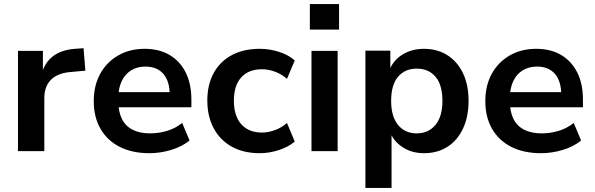

<svg xmlns="http://www.w3.org/2000/svg" viewBox="-20 -740 2911 940"><path d="M68 0V-491H190V-372H182Q197 -432 238.5 -464Q280 -496 347 -501L389 -504L398 -394L321 -387Q260 -381 228.5 -348.5Q197 -316 197 -260V0Z M712 10Q627 10 566 -21Q505 -52 472 -109.5Q439 -167 439 -245Q439 -321 470.5 -378.5Q502 -436 558.5 -468.5Q615 -501 688 -501Q759 -501 810 -471Q861 -441 889 -385.5Q917 -330 917 -252V-215H541V-289H827L811 -274Q811 -342 780 -378Q749 -414 692 -414Q651 -414 621 -395Q591 -376 575 -341Q559 -306 559 -258V-249Q559 -194 576.5 -158.5Q594 -123 629 -105Q664 -87 715 -87Q756 -87 797 -99Q838 -111 872 -138L908 -52Q871 -22 818 -6Q765 10 712 10Z M1251 10Q1173 10 1115.5 -21.5Q1058 -53 1026.5 -111.5Q995 -170 995 -248Q995 -326 1026.5 -383Q1058 -440 1115.5 -470.5Q1173 -501 1251 -501Q1300 -501 1346.5 -486Q1393 -471 1423 -444L1385 -354Q1359 -377 1326.5 -389Q1294 -401 1263 -401Q1197 -401 1161 -361Q1125 -321 1125 -247Q1125 -173 1161 -132Q1197 -91 1263 -91Q1293 -91 1326 -103Q1359 -115 1385 -138L1423 -47Q1393 -21 1346 -5.5Q1299 10 1251 10Z M1497 -595V-720H1640V-595ZM1505 0V-491H1633V0Z M1769 180V-492H1891V-389H1884Q1901 -441 1947.5 -471Q1994 -501 2056 -501Q2121 -501 2170 -470Q2219 -439 2246.5 -382Q2274 -325 2274 -246Q2274 -169 2247 -111Q2220 -53 2171 -21.5Q2122 10 2056 10Q1995 10 1950 -20Q1905 -50 1888 -98H1897V180ZM2020 -87Q2077 -87 2111.5 -128Q2146 -169 2146 -246Q2146 -325 2112 -364.5Q2078 -404 2020 -404Q1963 -404 1929 -364.5Q1895 -325 1895 -246Q1895 -169 1929 -128Q1963 -87 2020 -87Z M2629 10Q2544 10 2483 -21Q2422 -52 2389 -109.5Q2356 -167 2356 -245Q2356 -321 2387.5 -378.5Q2419 -436 2475.5 -468.5Q2532 -501 2605 -501Q2676 -501 2727 -471Q2778 -441 2806 -385.5Q2834 -330 2834 -252V-215H2458V-289H2744L2728 -274Q2728 -342 2697 -378Q2666 -414 2609 -414Q2568 -414 2538 -395Q2508 -376 2492 -341Q2476 -306 2476 -258V-249Q2476 -194 2493.5 -158.5Q2511 -123 2546 -105Q2581 -87 2632 -87Q2673 -87 2714 -99Q2755 -111 2789 -138L2825 -52Q2788 -22 2735 -6Q2682 10 2629 10Z"/></svg>

Font: Nunito Sans 12pt ExtraLight 11pt
Style: Bold
Weight: 700
Version: Version 3.101;gftools[0.9.27]